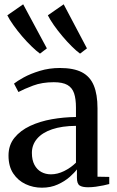

<svg xmlns="http://www.w3.org/2000/svg" viewBox="-20 -861 544 891"><path d="M174.5 10Q134 10 98.8 -6.5Q63.5 -23 41.5 -56Q19.5 -89 19.5 -139Q19.5 -187.5 47 -221.5Q74.5 -255.5 120 -276.8Q165.5 -298 221 -307.8Q276.5 -317.5 332.5 -318V-361.5Q332.5 -402 323.8 -428Q315 -454 292.8 -466.8Q270.5 -479.5 229.5 -479.5Q175.5 -479.5 133.5 -463.8Q91.5 -448 65.5 -434L45 -473Q59 -484.5 90.2 -501.8Q121.5 -519 165 -532.2Q208.5 -545.5 258 -545.5Q321.5 -545.5 359.8 -525.8Q398 -506 415.2 -464.5Q432.5 -423 432.5 -358V-41L487 -40V-7Q476 -4 459.5 -0.5Q443 3 424.5 5.5Q406 8 388.5 8Q362 8 349.5 -0.2Q337 -8.5 337 -36V-75Q326.5 -60.5 303.8 -40.2Q281 -20 248.2 -5Q215.5 10 174.5 10ZM216.5 -52Q246.5 -52 277.2 -67Q308 -82 332.5 -106V-277Q267.5 -276.5 221.8 -261Q176 -245.5 152 -217.2Q128 -189 128 -151.5Q128 -118.5 139.8 -96.2Q151.5 -74 171.5 -63Q191.5 -52 216.5 -52ZM165 -612.5Q148.5 -624.5 126.5 -645.8Q104.5 -667 82.2 -693Q60 -719 41.8 -744.8Q23.5 -770.5 14 -790L87.5 -841L197.5 -636.5L166 -612.5ZM351 -612.5Q334.5 -624.5 313 -645.8Q291.5 -667 269.8 -692.8Q248 -718.5 230 -744.2Q212 -770 202 -790L275.5 -841L383.5 -636.5L352 -612.5Z"/></svg>

Font: Merriweather 72pt
Style: Regular
Weight: 400
Version: Version 2.100